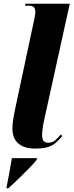

<svg xmlns="http://www.w3.org/2000/svg" viewBox="-20 -780 391 1021"><path d="M165 10Q109 10 77.5 -17Q46 -44 46 -99Q46 -118 50 -144Q54 -170 64 -217L160 -667Q163 -680 165.5 -693.5Q168 -707 168 -716Q168 -730 162 -740Q156 -750 127 -750H113L115 -760H351L216 -147Q209 -117 206.5 -95Q204 -73 204 -62Q204 -40 212 -30.5Q220 -21 236 -21Q259 -21 273.5 -34Q288 -47 304 -65L311 -56Q294 -36 277 -21Q260 -6 234.5 2Q209 10 165 10ZM15 215Q25 166 31 131.5Q37 97 43 61H178L174 71Q159 90 132 117.5Q105 145 76.5 172.5Q48 200 25 221H14Z"/></svg>

Font: Noto Serif Display ExtraCondensed Black
Style: Italic
Weight: 900
Width: 2
Italic angle: -12°
Designer: Monotype Design Team
Foundry: Monotype Imaging Inc.
Version: Version 2.009